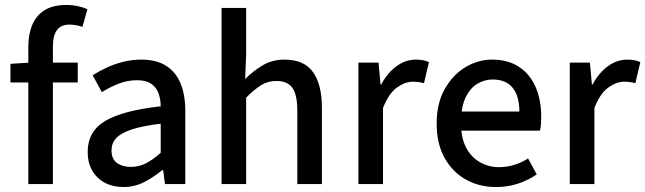

<svg xmlns="http://www.w3.org/2000/svg" viewBox="-20 -741 2598 773"><path d="M94 0V-552Q94 -603 110 -641Q126 -679 159.5 -700Q193 -721 247 -721Q272 -721 294.5 -716Q317 -711 332 -704L312 -633Q284 -642 259 -642Q226 -642 209.5 -620Q193 -598 193 -553V0ZM22 -409V-484L100 -489H293V-409Z M477 12Q435 12 402.5 -5Q370 -22 351.5 -54Q333 -86 333 -129Q333 -212 403.5 -254Q474 -296 627 -313Q627 -340 618.5 -364.5Q610 -389 589 -403.5Q568 -418 532 -418Q493 -418 457.5 -404Q422 -390 390 -370L353 -438Q378 -454 409 -468.5Q440 -483 475.5 -492Q511 -501 550 -501Q610 -501 649 -476Q688 -451 707 -405Q726 -359 726 -294V0H644L637 -56H633Q599 -28 560.5 -8Q522 12 477 12ZM507 -69Q539 -69 567.5 -83.5Q596 -98 627 -126V-243Q553 -234 509.5 -219.5Q466 -205 447.5 -184.5Q429 -164 429 -136Q429 -100 451.5 -84.5Q474 -69 507 -69Z M872 0V-709H971V-521L967 -423Q999 -455 1037.5 -478Q1076 -501 1126 -501Q1204 -501 1240 -451Q1276 -401 1276 -308V0H1177V-295Q1177 -360 1157 -387.5Q1137 -415 1093 -415Q1058 -415 1031 -398Q1004 -381 971 -348V0Z M1423 0V-489H1504L1512 -401H1515Q1540 -448 1576.5 -474.5Q1613 -501 1654 -501Q1671 -501 1683.5 -498.5Q1696 -496 1707 -491L1687 -406Q1676 -409 1666 -410.5Q1656 -412 1641 -412Q1611 -412 1578 -388.5Q1545 -365 1522 -306V0Z M1977 12Q1909 12 1855 -18.5Q1801 -49 1769.5 -106Q1738 -163 1738 -244Q1738 -324 1770 -381.5Q1802 -439 1853 -470Q1904 -501 1961 -501Q2026 -501 2070 -471.5Q2114 -442 2136.5 -390.5Q2159 -339 2159 -270Q2159 -256 2158 -242Q2157 -228 2154 -215H1810V-292H2071Q2071 -354 2044 -387.5Q2017 -421 1963 -421Q1932 -421 1903 -404.5Q1874 -388 1855 -349.5Q1836 -311 1836 -245Q1836 -185 1857 -146Q1878 -107 1913 -87.5Q1948 -68 1988 -68Q2022 -68 2051.5 -77.5Q2081 -87 2106 -103L2141 -39Q2108 -16 2066.5 -2Q2025 12 1977 12Z M2274 0V-489H2355L2363 -401H2366Q2391 -448 2427.5 -474.5Q2464 -501 2505 -501Q2522 -501 2534.5 -498.5Q2547 -496 2558 -491L2538 -406Q2527 -409 2517 -410.5Q2507 -412 2492 -412Q2462 -412 2429 -388.5Q2396 -365 2373 -306V0Z"/></svg>

Font: Source Sans 3 Medium
Style: Regular
Weight: 500
Designer: Paul D. Hunt
Foundry: Adobe
Version: Version 3.052;hotconv 1.1.0;makeotfexe 2.6.0